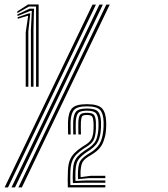

<svg xmlns="http://www.w3.org/2000/svg" viewBox="-71 -820 735 840"><path d="M86.8 -440.5V-791.5H55.8L5 -762.8L4.5 -769.8L51.8 -800.5H98V-440.5ZM41.5 -440.5V-678.8L52.2 -750.5L49.5 -750.8L6.5 -737.8L6.2 -744.5L55.2 -761.5H61.5L53 -683.2V-440.5ZM64.2 -440.5V-687.8L68.2 -772.5H62.5L5.8 -750L5.2 -756.8L59 -782.2H77.8L75.5 -692.2V-440.5ZM-20.8 0 364 -800H379L-5.5 0ZM-50.8 0 333.8 -800H348.8L-36 0ZM9.5 0 394.2 -800H409.2L24.5 0ZM270.2 -36.2Q269.8 -44.5 269.8 -52.6Q269.8 -60.8 270.2 -71Q271.2 -91 275 -103.2Q278.8 -115.5 286.8 -124.1Q294.8 -132.8 308.2 -142L329 -155.2Q346.2 -166.5 357.6 -180.8Q369 -195 375 -216.5Q379.2 -230.5 381 -249Q382.8 -267.5 382.2 -285.8Q381.5 -322.8 367 -338.8Q352.5 -354.8 309.2 -354.8Q266.5 -354.8 252.9 -338.9Q239.2 -323 237.8 -287.2Q237.5 -273.2 237.8 -259.6Q238 -246 238.2 -231.8H227Q226.5 -247.5 226.4 -261.6Q226.2 -275.8 226.5 -287.2Q228 -328 244.1 -346.1Q260.2 -364.2 309.2 -364.2Q358.5 -364.2 375.5 -345.6Q392.5 -327 393.5 -285.8Q394 -271.5 393.2 -258.1Q392.5 -244.8 390.5 -233.1Q388.5 -221.5 385.2 -212Q378.8 -188.8 366.1 -173.5Q353.5 -158.2 334.5 -146.5L313.2 -133.2Q302.2 -125.8 295.8 -118.6Q289.2 -111.5 286.1 -101Q283 -90.5 281.5 -72.5Q281.2 -66.8 281.4 -58.1Q281.5 -49.5 281.8 -45L327.5 -51H389.8V-40.8H319.8ZM225.8 0Q225 -23 225.2 -37.6Q225.5 -52.2 226.2 -72.8Q227.2 -99.8 234.1 -118Q241 -136.2 254.6 -150.1Q268.2 -164 288.8 -177.5L309.2 -190.5Q320 -198 326.6 -207.8Q333.2 -217.5 336 -233Q337.8 -242.5 338.2 -257.9Q338.8 -273.2 338 -285.5Q337 -302.2 332.5 -309.6Q328 -317 309.2 -317Q291.5 -317 287.9 -310.4Q284.2 -303.8 283 -287Q282.2 -277.2 282.6 -262Q283 -246.8 283.2 -231.8H272Q271.8 -244.2 271.5 -260.8Q271.2 -277.2 271.8 -287Q273 -308.2 279.1 -317.4Q285.2 -326.5 309.2 -326.5Q333.5 -326.5 340.5 -317Q347.5 -307.5 348.5 -285.5Q349 -274 348.6 -257.8Q348.2 -241.5 345.5 -229.2Q342.5 -212.2 334.8 -201.4Q327 -190.5 314.5 -182.2L294 -169Q276 -157 263.6 -144.2Q251.2 -131.5 244.6 -114.5Q238 -97.5 237 -72Q236.5 -53.2 236.4 -40.2Q236.2 -27.2 236.8 -10.2H389.8V0ZM248 -19Q247 -33.2 247.1 -44.4Q247.2 -55.5 248 -72Q248.8 -95.2 254.1 -110.5Q259.5 -125.8 270.4 -137.2Q281.2 -148.8 298.2 -160.2L319 -173.8Q332.2 -182.8 341.6 -194.8Q351 -206.8 355.2 -226Q358.2 -237.2 359.4 -254.4Q360.5 -271.5 359.8 -285.5Q358.8 -313 348.8 -324.4Q338.8 -335.8 309.2 -335.8Q279 -335.8 270.4 -324.5Q261.8 -313.2 260.5 -287Q260 -275.2 260.2 -260.8Q260.5 -246.2 260.8 -231.8H249.5Q249.2 -245.5 249 -260.2Q248.8 -275 249.2 -287Q250.5 -318.5 261.9 -331.9Q273.2 -345.2 309.2 -345.2Q346 -345.2 358 -331.5Q370 -317.8 371 -285.5Q371.5 -273.8 370.9 -262Q370.2 -250.2 368.9 -240Q367.5 -229.8 365.2 -221.8Q359.8 -200.2 349.1 -187.5Q338.5 -174.8 324 -164.8L303 -150.8Q286.5 -139 277.1 -128.1Q267.8 -117.2 263.9 -104Q260 -90.8 259.2 -71.5Q258.8 -59.5 258.8 -48.6Q258.8 -37.8 259.2 -28.5L308.5 -30.5H389.8V-20.5H295.5Z"/></svg>

Font: Big Shoulders Inline Display Thin Medium
Style: Regular
Weight: 500
Version: Version 2.002